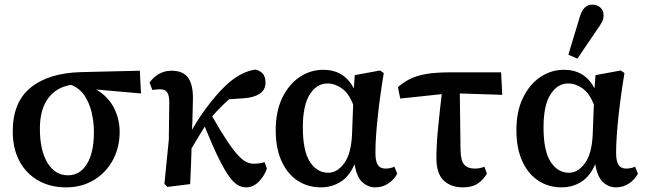

<svg xmlns="http://www.w3.org/2000/svg" viewBox="-20 -794 2780 828"><path d="M264 14Q197 14 145 -15.5Q93 -45 64 -99Q35 -153 35 -228Q35 -353 112 -416Q189 -479 329 -483L583 -489L588 -391L395 -408Q446 -378 471 -329.5Q496 -281 496 -225Q496 -159 467 -104.5Q438 -50 385.5 -18Q333 14 264 14ZM152 -239Q152 -145 185 -91.5Q218 -38 273 -38Q325 -38 355 -87Q385 -136 385 -224Q385 -267 375.5 -308Q366 -349 345 -381Q324 -413 287 -428Q223 -418 187.5 -370Q152 -322 152 -239Z M702 12 689 -1 708 -191 710 -353Q710 -381 701.5 -395Q693 -409 670 -409Q663 -409 654 -408Q645 -407 637 -406L625 -438Q642 -462 666 -475.5Q690 -489 720 -489Q770 -489 791.5 -458.5Q813 -428 812 -366Q811 -338 810.5 -303.5Q810 -269 808 -234Q845 -299 889.5 -354.5Q934 -410 971 -441Q1003 -466 1028.5 -478Q1054 -490 1082 -494Q1100 -490 1112.5 -477Q1125 -464 1125 -438Q1125 -406 1099.5 -389.5Q1074 -373 1029 -370L968 -366Q949 -349 930.5 -330.5Q912 -312 895 -292Q933 -226 960 -185.5Q987 -145 1007 -124Q1027 -103 1042.5 -95.5Q1058 -88 1072 -88Q1102 -88 1121 -95L1131 -67Q1120 -35 1096 -10.5Q1072 14 1041 14Q1024 14 1007 5Q990 -4 970 -30.5Q950 -57 924 -109.5Q898 -162 863 -248Q849 -225 835 -202.5Q821 -180 806 -154Q805 -115 803.5 -75Q802 -35 800 0Z M1286 -245Q1286 -143 1316.5 -96Q1347 -49 1396 -49Q1434 -49 1464 -89.5Q1494 -130 1498 -212L1503 -343Q1484 -392 1454 -413Q1424 -434 1392 -434Q1346 -434 1316 -387Q1286 -340 1286 -245ZM1364 14Q1308 14 1264 -14.5Q1220 -43 1194.5 -98.5Q1169 -154 1169 -233Q1169 -314 1197.5 -372.5Q1226 -431 1272.5 -462Q1319 -493 1374 -493Q1464 -493 1506 -413L1510 -470L1619 -490L1635 -479Q1619 -383 1609 -290.5Q1599 -198 1599 -135Q1599 -98 1609.5 -82.5Q1620 -67 1642 -67Q1663 -67 1681 -75L1693 -45Q1680 -20 1655 -3Q1630 14 1598 14Q1567 14 1542.5 -8.5Q1518 -31 1509 -86Q1487 -34 1449 -10Q1411 14 1364 14Z M1706 -369 1696 -418Q1722 -441 1751.5 -455Q1781 -469 1821.5 -475.5Q1862 -482 1921 -482H2141L2146 -385L1963 -391L1966 -148Q1967 -100 1982.5 -83.5Q1998 -67 2027 -67Q2050 -67 2069 -75L2080 -45Q2063 -17 2039 -1.5Q2015 14 1977 14Q1924 14 1893 -16Q1862 -46 1862 -112Q1862 -167 1868.5 -235Q1875 -303 1885 -388Z M2324 -245Q2324 -143 2354.5 -96Q2385 -49 2434 -49Q2472 -49 2502 -89.5Q2532 -130 2536 -212L2541 -343Q2522 -392 2492 -413Q2462 -434 2430 -434Q2384 -434 2354 -387Q2324 -340 2324 -245ZM2402 14Q2346 14 2302 -14.5Q2258 -43 2232.5 -98.5Q2207 -154 2207 -233Q2207 -314 2235.5 -372.5Q2264 -431 2310.5 -462Q2357 -493 2412 -493Q2502 -493 2544 -413L2548 -470L2657 -490L2673 -479Q2657 -383 2647 -290.5Q2637 -198 2637 -135Q2637 -98 2647.5 -82.5Q2658 -67 2680 -67Q2701 -67 2719 -75L2731 -45Q2718 -20 2693 -3Q2668 14 2636 14Q2605 14 2580.5 -8.5Q2556 -31 2547 -86Q2525 -34 2487 -10Q2449 14 2402 14ZM2431 -558 2480 -720Q2489 -750 2502.5 -762Q2516 -774 2534 -774Q2555 -774 2569 -761.5Q2583 -749 2583 -728Q2583 -712 2576 -699Q2569 -686 2554 -665L2470 -541Z"/></svg>

Font: Source Serif 4 Semibold
Style: Regular
Weight: 600
Designer: Frank Grießhammer
Foundry: Adobe
Version: Version 4.005;hotconv 1.1.0;makeotfexe 2.6.0